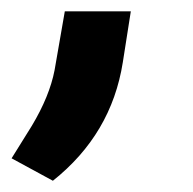

<svg xmlns="http://www.w3.org/2000/svg" viewBox="-78 -140 339 338"><path d="M15.1 178.2 -57.6 138.7 -22 81.5Q9.3 29.3 18.1 -16.6L36.1 -120.1H152.3L138.2 -30.3Q118.2 96.2 15.1 178.2Z"/></svg>

Font: TypoPRO Roboto
Style: Bold Italic
Weight: 700
Italic angle: -12°
Designer: Google
Version: Version 2.136; 2016